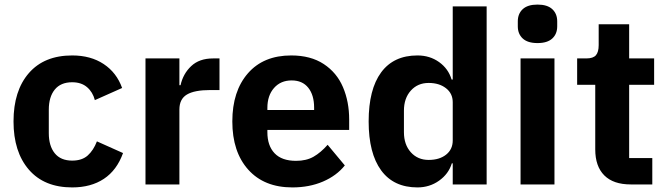

<svg xmlns="http://www.w3.org/2000/svg" viewBox="-20 -805 2912 838"><path d="M39 -275Q39 -409 106 -486Q173 -563 295 -563Q376 -563 432.5 -525.5Q489 -488 513 -421L394 -368Q385 -403 360 -424.5Q335 -446 295 -446Q245 -446 219 -414Q193 -382 193 -326V-224Q193 -168 219 -136Q245 -104 295 -104Q338 -104 363 -126.5Q388 -149 403 -188L517 -137Q490 -62 433.5 -24.5Q377 13 295 13Q173 13 106 -64.5Q39 -142 39 -275Z M615 0V-550H763V-433H768Q779 -483 814.5 -516.5Q850 -550 910 -550H938V-412H898Q829 -412 796 -392.5Q763 -373 763 -327V0Z M994 -275Q994 -407 1062 -485Q1130 -563 1251 -563Q1336 -563 1393 -525.5Q1450 -488 1477 -424.5Q1504 -361 1504 -283V-238H1147V-228Q1147 -169 1178.5 -136Q1210 -103 1272 -103Q1317 -103 1348.5 -121Q1380 -139 1410 -173L1485 -83Q1449 -38 1389.5 -12.5Q1330 13 1256 13Q1133 13 1063.5 -64.5Q994 -142 994 -275ZM1147 -325H1351V-335Q1351 -390 1325.5 -422Q1300 -454 1253 -454Q1205 -454 1176 -421Q1147 -388 1147 -334Z M1589 -275Q1589 -415 1643.5 -489Q1698 -563 1802 -563Q1856 -563 1896.5 -534Q1937 -505 1951 -458H1956V-777H2104V0H1956V-92H1952Q1938 -46 1896.5 -16.5Q1855 13 1802 13Q1698 13 1643.5 -61.5Q1589 -136 1589 -275ZM1956 -192V-359Q1956 -397 1926.5 -420Q1897 -443 1851 -443Q1803 -443 1773 -409.5Q1743 -376 1743 -322V-228Q1743 -174 1773 -140.5Q1803 -107 1851 -107Q1898 -107 1927 -130Q1956 -153 1956 -192Z M2240 -690V-712Q2240 -745 2261.5 -765Q2283 -785 2326 -785Q2369 -785 2390.5 -765Q2412 -745 2412 -712V-690Q2412 -657 2390.5 -637Q2369 -617 2326 -617Q2283 -617 2261.5 -637Q2240 -657 2240 -690ZM2400 0H2252V-550H2400Z M2733 0Q2657 0 2617.5 -39.5Q2578 -79 2578 -153V-435H2499V-550H2539Q2569 -550 2581 -564Q2593 -578 2593 -608V-699H2726V-550H2835V-435H2726V-115H2827V0Z"/></svg>

Font: IBM Plex Sans JP
Style: Bold
Weight: 700
Designer: Mike Abbink; Paul van der Laan; Pieter van Rosmalen; Wujin Sim; Yejin Wi; Jinhee Kim; Boomi Park; Yona Kim; Kichan Ma
Foundry: Sandoll Inc.
Version: Version 1.001